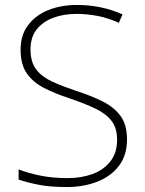

<svg xmlns="http://www.w3.org/2000/svg" viewBox="-20 -744 584 774"><path d="M492 -182Q492 -118 459.5 -75.5Q427 -33 372 -11.5Q317 10 249 10Q182 10 136.5 1Q91 -8 55 -20V-61Q94 -46 143 -36Q192 -26 252 -26Q308 -26 353 -42.5Q398 -59 425 -93.5Q452 -128 452 -181Q452 -228 429.5 -257Q407 -286 364 -306.5Q321 -327 259 -348Q201 -367 156.5 -390Q112 -413 87.5 -449Q63 -485 63 -544Q63 -603 93.5 -643Q124 -683 175 -703.5Q226 -724 290 -724Q389 -724 474 -686L459 -652Q415 -672 372.5 -680Q330 -688 288 -688Q237 -688 195 -672.5Q153 -657 128 -625.5Q103 -594 103 -545Q103 -494 126 -464Q149 -434 189.5 -415.5Q230 -397 283 -379Q346 -359 393 -335.5Q440 -312 466 -276.5Q492 -241 492 -182Z"/></svg>

Font: Noto Sans Lao UI ExtLt
Style: Regular
Weight: 200
Designer: Monotype Design Team
Foundry: Monotype Imaging Inc.
Version: Version 2.000; ttfautohint (v1.8.4.7-5d5b)